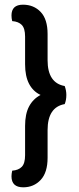

<svg xmlns="http://www.w3.org/2000/svg" viewBox="-20 -678 336 819"><path d="M153 -273Q121 -288 104 -320.5Q87 -353 87 -404V-522Q87 -557 73 -571.5Q59 -586 32 -588Q29 -600 29 -612Q29 -658 78 -658Q124 -658 153.5 -627Q183 -596 183 -533V-421Q183 -324 256 -311Q263 -292 263 -273Q263 -251 256 -234Q183 -221 183 -123V-5Q183 58 153.5 89.5Q124 121 79 121Q29 121 29 74Q29 64 32 50Q59 48 73 33.5Q87 19 87 -16V-141Q87 -192 104 -224Q121 -256 153 -273Z"/></svg>

Font: Baloo Tammudu 2 Medium
Style: Regular
Weight: 500
Designer: Maithili Shingre, Omkar Shende and Ek Type
Foundry: Ek Type
Version: Version 1.640;hotconv 1.0.111;makeotfexe 2.5.65597; ttfautoh